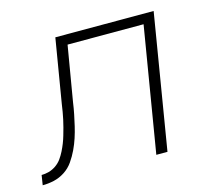

<svg xmlns="http://www.w3.org/2000/svg" viewBox="-113 -617 794 715"><g transform="rotate(-15 284.0 -260.0)"><path d="M406 0 486 -482H193L157 -269Q154 -247 149.5 -225Q145 -203 140 -181.5Q135 -160 128 -138.5Q121 -117 111 -96Q101 -75 87.5 -55.5Q74 -36 54 -23Q34 -10 12 -5Q-10 0 -32 0L-26 -38Q-12 -38 2.5 -42Q17 -46 30 -55Q43 -64 52 -76.5Q61 -89 68 -103Q75 -117 80.5 -131Q86 -145 90 -159Q94 -173 98 -187.5Q102 -202 105 -216.5Q108 -231 110.5 -245Q113 -259 115 -274L156 -520H535L449 0Z"/></g></svg>

Font: Iosevka XLt Ex Obl
Style: Regular
Weight: 200
Width: 7
Italic angle: -9°
Monospace: yes
Designer: Belleve Invis
Foundry: Belleve Invis
Version: Version 32.5.0; ttfautohint (v1.8.4)